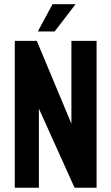

<svg xmlns="http://www.w3.org/2000/svg" viewBox="-20 -874 519 894"><path d="M332 -854.5 234.4 -727.5H156.2L224.6 -854.5ZM312.5 -297.9V-683.6H429.7V0H327.1L161.1 -368.2V0H48.8V-683.6H151.4Z"/></svg>

Font: California Gothic
Style: Regular
Weight: 400
Version: Version 2.2;